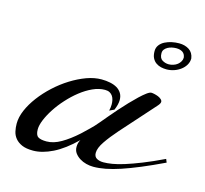

<svg xmlns="http://www.w3.org/2000/svg" viewBox="-77 -565 695 652"><g transform="rotate(15 270.0 -239.0)"><path d="M354.5 -137.7Q331.1 -111.3 314.9 -87.6Q298.8 -64 298.8 -46.9Q298.8 -33.7 308.3 -28.1Q317.9 -22.5 332 -22.5Q345.2 -22.5 363 -25.4Q380.9 -28.3 405 -35.9Q429.2 -43.5 461.2 -56.2Q493.2 -68.8 535.2 -88.9L540 -77.1Q496.1 -56.2 460.9 -41.5Q425.8 -26.9 397.2 -17.3Q368.7 -7.8 345.5 -3.4Q322.3 1 302.7 1Q290.5 1 277.8 -2.2Q265.1 -5.4 254.6 -12Q244.1 -18.6 237.3 -27.8Q230.5 -37.1 230.5 -49.8Q230.5 -55.7 231.9 -62Q233.4 -68.4 237.3 -75.2Q196.8 -35.6 159.7 -17.3Q122.6 1 90.8 1Q66.4 1 51.5 -5.6Q36.6 -12.2 28.1 -22.7Q19.5 -33.2 16.6 -46.4Q13.7 -59.6 13.7 -73.2Q13.7 -96.2 24.4 -121.1Q35.2 -146 53.5 -170.4Q71.8 -194.8 95.9 -217Q120.1 -239.3 147 -256.1Q173.8 -272.9 201.2 -283Q228.5 -293 253.9 -293Q270 -293 284.2 -290Q298.3 -287.1 308.6 -281Q318.8 -274.9 325 -264.9Q331.1 -254.9 331.1 -241.2Q331.1 -225.6 322.3 -205.1L305.7 -197.3Q308.6 -209 308.6 -219.7Q308.6 -227.5 306.9 -235.1Q305.2 -242.7 301.3 -248.5Q297.4 -254.4 290.8 -258.1Q284.2 -261.7 274.4 -261.7Q253.4 -261.7 231.4 -251.7Q209.5 -241.7 188.7 -225.3Q168 -209 149.7 -188.7Q131.3 -168.5 117.7 -147.5Q104 -126.5 95.9 -106.9Q87.9 -87.4 87.9 -73.2Q87.9 -53.2 97.2 -47.1Q106.4 -41 127 -41Q151.4 -41 177.7 -56.2Q204.1 -71.3 233.4 -97.7Q246.6 -110.4 259 -122.1Q271.5 -133.8 286.1 -151.4Q294.9 -162.1 307.4 -176.8Q319.8 -191.4 333.7 -207.3Q347.7 -223.1 362.1 -238.3Q376.5 -253.4 389.4 -265.6Q402.3 -277.8 412.6 -285.4Q422.9 -293 428.7 -293Q432.6 -293 439.5 -291.5Q446.3 -290 452.9 -287.4Q459.5 -284.7 464.1 -280.5Q468.8 -276.4 468.8 -271.5Q468.8 -266.1 461.7 -257.8Q454.6 -249.5 444.3 -238.3ZM529.3 -440.4Q529.3 -428.2 523.2 -417.7Q517.1 -407.2 506.8 -399.4Q496.6 -391.6 483.6 -387.2Q470.7 -382.8 457 -382.8Q447.3 -382.8 437.7 -385Q428.2 -387.2 420.2 -392.8Q412.1 -398.4 407.2 -408Q402.3 -417.5 402.3 -432.6Q402.3 -444.8 409.2 -453.9Q416 -462.9 427 -468.5Q438 -474.1 450.9 -476.8Q463.9 -479.5 476.6 -479.5Q497.1 -479.5 511.7 -470Q526.4 -460.4 529.3 -440.4ZM503.9 -436.5Q502.4 -449.2 493.7 -455.1Q484.9 -460.9 471.7 -460.9Q463.9 -460.9 456.1 -459.2Q448.2 -457.5 441.7 -453.9Q435.1 -450.2 430.9 -444.8Q426.8 -439.5 426.8 -431.6Q426.8 -414.1 437.5 -407.7Q448.2 -401.4 460 -401.4Q468.3 -401.4 476.3 -404.1Q484.4 -406.7 490.5 -411.6Q496.6 -416.5 500.2 -422.9Q503.9 -429.2 503.9 -436.5Z"/></g></svg>

Font: Meie Script
Style: Regular
Weight: 400
Version: Version 1.001